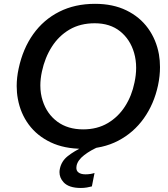

<svg xmlns="http://www.w3.org/2000/svg" viewBox="-20 -746 856 978"><path d="M402 12Q307.5 12 238.2 -21Q169 -54 126.8 -111Q84.5 -168 71 -242Q65 -274 65 -307.5Q65 -351 75 -397Q96.5 -498 149.2 -572Q202 -646 281.8 -686.2Q361.5 -726.5 464 -726.5Q555.5 -726.5 623.8 -693.2Q692 -660 734 -602Q776 -544 789.5 -469.5Q795 -437.5 795 -404Q795 -359 785 -311.5Q764.5 -216 712.5 -143Q660.5 -70 581.8 -29Q503 12 402 12ZM403.5 -87Q475 -87 528.8 -118.8Q582.5 -150.5 617 -204.5Q651.5 -258.5 665 -325.5Q673.5 -364.5 673.5 -400.5Q673.5 -440.5 663 -477Q643 -545.5 591.8 -586.5Q540.5 -627.5 462.5 -627.5Q389 -627.5 334.2 -595.5Q279.5 -563.5 244 -507.8Q208.5 -452 193.5 -381.5Q185.5 -344.5 185.5 -310.5Q185.5 -269 197.5 -232.5Q219 -165.5 272.2 -126.2Q325.5 -87 403.5 -87ZM392 211.5Q330 211.5 303.5 182Q283 159.5 283 131Q283 122.5 285 113.5Q293 75 324.5 49.8Q356 24.5 408 -0.5L413 -22.5L469 -28.5L486.5 0Q442 18.5 408.8 44.2Q375.5 70 370 98.5Q369 104 369 109Q369 123 378 131Q390.5 142 415.5 142Q430 142 442.5 139.8Q455 137.5 461.5 135L448 203.5Q437.5 206.5 422.5 209Q407.5 211.5 392 211.5Z"/></svg>

Font: Heraclito Medium
Style: Italic
Weight: 500
Italic angle: -12°
Designer: Kostas Bartsokas (font) & Cristiano Sobral (main changes)
Foundry: Kostas Bartsokas (font) & Cristiano Sobral (main changes)
Version: Version 1.00;July 8, 2020;FontCreator 13.0.0.2655 64-bit